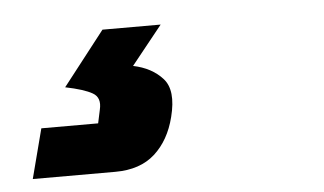

<svg xmlns="http://www.w3.org/2000/svg" viewBox="-32 -68 563 334"><g transform="rotate(-5 250.0 99.0)"><path d="M13.3 223.3 35.8 136.7H135L140 113.3Q145 92.5 130.4 84.2Q115.8 75.8 83.3 69.2L156.7 -25H258.3L204.2 42.5Q236.7 49.2 255.4 70Q274.2 90.8 262.5 136.7Q252.5 176.7 226.7 200Q200.8 223.3 157.5 223.3Z"/></g></svg>

Font: Funnel Sans
Style: Bold Italic
Weight: 700
Italic angle: -14.036°
Designer: NORD ID, Kristian Moeller
Foundry: Dicotype
Version: Version 1.000